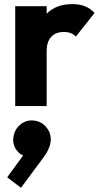

<svg xmlns="http://www.w3.org/2000/svg" viewBox="-20 -516 484 934"><path d="M54 0V-486H207V0ZM207 -266.5 142.5 -316.5Q161.5 -402 207 -449Q252.5 -496 331.5 -496Q366.5 -496 393.2 -485.5Q420 -475 440 -453L349 -338Q339 -349 324.2 -354.8Q309.4 -360.5 290 -360.5Q252 -360.5 229.5 -337.1Q207 -313.8 207 -266.5ZM82 397.5 15 346.5 105.5 222.5 152.5 217Q143 230 131.5 238.2Q120 246.5 107.5 244.5Q79 240 59.5 212.8Q40 185.5 45.5 149.5Q51.5 111.5 81.2 88.2Q111 65 150 71Q186.5 77 209.2 108Q232 139 225.5 178Q223.5 193.5 214 213.5Q204.5 233.5 181.5 263.5Z"/></svg>

Font: Outfit Thin
Style: Regular
Weight: 100
Designer: Rodrigo Fuenzalida
Foundry: fragTYPE
Version: Version 1.100;gftools[0.9.27]